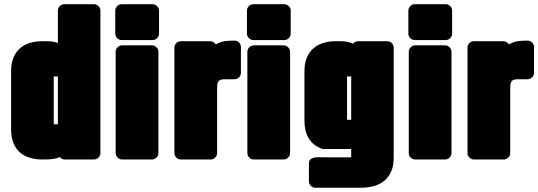

<svg xmlns="http://www.w3.org/2000/svg" viewBox="-20 -719 2529 902"><path d="M260.7 18.6Q242.2 27.3 220.7 28.8Q199.2 30.3 179.2 30.3Q145 30.3 117.7 21.5Q90.3 12.7 71.3 -5.1Q52.2 -22.9 42.2 -49.3Q32.2 -75.7 32.2 -110.8V-384.8Q32.2 -419.9 42.5 -446.3Q52.7 -472.7 71.8 -490.2Q90.8 -507.8 117.9 -516.6Q145 -525.4 179.2 -525.4H203.1Q215.8 -525.4 228 -523.4Q240.2 -521.5 252 -517.1V-668.9Q252 -681.2 261 -690.2Q270 -699.2 282.2 -699.2H421.4Q433.6 -699.2 442.6 -690.2Q451.7 -681.2 451.7 -668.9V0Q451.7 12.2 442.6 21.2Q433.6 30.3 421.4 30.3H284.2Q277.3 30.3 271 27.1Q264.6 23.9 260.7 18.6ZM232.4 -359.9V-135.3H252V-359.9Z M551.8 -530.8Q539.6 -530.8 530.5 -539.8Q521.5 -548.8 521.5 -561V-668.9Q521.5 -681.2 530.5 -690.2Q539.6 -699.2 551.8 -699.2H696.8Q709 -699.2 718 -690.2Q727.1 -681.2 727.1 -668.9V-561Q727.1 -548.8 718 -539.8Q709 -530.8 696.8 -530.8ZM724.1 0Q724.1 12.2 715.1 21.2Q706.1 30.3 693.8 30.3H553.7Q541.5 30.3 532.5 21.2Q523.4 12.2 523.4 0V-475.6Q523.4 -487.8 532.5 -496.8Q541.5 -505.9 553.7 -505.9H693.8Q706.1 -505.9 715.1 -496.8Q724.1 -487.8 724.1 -475.6Z M993.7 -510.3Q1015.6 -522.9 1036.1 -525.6Q1056.6 -528.3 1081.5 -528.3Q1093.8 -528.3 1102.8 -519.3Q1111.8 -510.3 1111.8 -498V-377Q1111.8 -364.7 1102.8 -355.7Q1093.8 -346.7 1081.5 -346.7H1052.7Q1039.1 -346.7 1029.1 -346.4Q1019 -346.2 1012.7 -342.5Q1006.3 -338.9 1003.2 -330.8Q1000 -322.8 1000 -307.1V0Q1000 12.2 991 21.2Q981.9 30.3 969.7 30.3H829.6Q817.4 30.3 808.3 21.2Q799.3 12.2 799.3 0V-495.1Q799.3 -507.3 808.3 -516.4Q817.4 -525.4 829.6 -525.4H967.8Q976.1 -525.4 982.9 -521.2Q989.7 -517.1 993.7 -510.3Z M1170.4 -530.8Q1158.2 -530.8 1149.2 -539.8Q1140.1 -548.8 1140.1 -561V-668.9Q1140.1 -681.2 1149.2 -690.2Q1158.2 -699.2 1170.4 -699.2H1315.4Q1327.6 -699.2 1336.7 -690.2Q1345.7 -681.2 1345.7 -668.9V-561Q1345.7 -548.8 1336.7 -539.8Q1327.6 -530.8 1315.4 -530.8ZM1342.8 0Q1342.8 12.2 1333.7 21.2Q1324.7 30.3 1312.5 30.3H1172.4Q1160.2 30.3 1151.1 21.2Q1142.1 12.2 1142.1 0V-475.6Q1142.1 -487.8 1151.1 -496.8Q1160.2 -505.9 1172.4 -505.9H1312.5Q1324.7 -505.9 1333.7 -496.8Q1342.8 -487.8 1342.8 -475.6Z M1496.1 20H1629.9V-19H1496.1Q1473.1 -26.4 1456.8 -39.3Q1440.4 -52.2 1430.2 -69.6Q1419.9 -86.9 1415 -107.7Q1410.2 -128.4 1410.2 -151.4V-383.8Q1410.2 -418.9 1420.4 -445.3Q1430.7 -471.7 1449.7 -489.5Q1468.8 -507.3 1495.8 -516.4Q1522.9 -525.4 1557.1 -525.4H1581.1Q1595.7 -525.4 1610.4 -522.7Q1625 -520 1638.7 -513.7Q1642.6 -519 1648.9 -522.2Q1655.3 -525.4 1662.1 -525.4H1799.3Q1811.5 -525.4 1820.6 -516.4Q1829.6 -507.3 1829.6 -495.1V22Q1829.6 59.1 1818.1 85.7Q1806.6 112.3 1786.1 129.6Q1765.6 147 1736.8 155Q1708 163.1 1673.3 163.1H1461.4Q1449.2 163.1 1440.2 154.1Q1431.2 145 1431.2 132.8V50.3Q1431.2 36.6 1438 30.3Q1444.8 23.9 1454.8 21.7Q1464.8 19.5 1476.1 19.8Q1487.3 20 1496.1 20ZM1610.4 -359.9V-156.2H1629.9V-359.9Z M1928.7 -530.8Q1916.5 -530.8 1907.5 -539.8Q1898.4 -548.8 1898.4 -561V-668.9Q1898.4 -681.2 1907.5 -690.2Q1916.5 -699.2 1928.7 -699.2H2073.7Q2085.9 -699.2 2095 -690.2Q2104 -681.2 2104 -668.9V-561Q2104 -548.8 2095 -539.8Q2085.9 -530.8 2073.7 -530.8ZM2101.1 0Q2101.1 12.2 2092 21.2Q2083 30.3 2070.8 30.3H1930.7Q1918.5 30.3 1909.4 21.2Q1900.4 12.2 1900.4 0V-475.6Q1900.4 -487.8 1909.4 -496.8Q1918.5 -505.9 1930.7 -505.9H2070.8Q2083 -505.9 2092 -496.8Q2101.1 -487.8 2101.1 -475.6Z M2370.6 -510.3Q2392.6 -522.9 2413.1 -525.6Q2433.6 -528.3 2458.5 -528.3Q2470.7 -528.3 2479.7 -519.3Q2488.8 -510.3 2488.8 -498V-377Q2488.8 -364.7 2479.7 -355.7Q2470.7 -346.7 2458.5 -346.7H2429.7Q2416 -346.7 2406 -346.4Q2396 -346.2 2389.6 -342.5Q2383.3 -338.9 2380.1 -330.8Q2377 -322.8 2377 -307.1V0Q2377 12.2 2367.9 21.2Q2358.9 30.3 2346.7 30.3H2206.5Q2194.3 30.3 2185.3 21.2Q2176.3 12.2 2176.3 0V-495.1Q2176.3 -507.3 2185.3 -516.4Q2194.3 -525.4 2206.5 -525.4H2344.7Q2353 -525.4 2359.9 -521.2Q2366.7 -517.1 2370.6 -510.3Z"/></svg>

Font: Akaash Gobhi Moti
Style: Regular
Weight: 400
Designer: Kulbir Singh Thind, MD
Foundry: Punjab Online
Version: Version 1.200